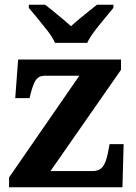

<svg xmlns="http://www.w3.org/2000/svg" viewBox="-20 -786 569 806"><path d="M18 0V-41L313 -468H167Q145 -468 133 -453.5Q121 -439 110 -398L104 -374H44L56 -536H488V-493L192 -68H368Q398 -68 412 -87Q426 -106 434 -149L440 -181H499L494 0ZM211 -606Q201 -629 180.5 -655.5Q160 -682 138.5 -708Q117 -734 101 -753V-766H170Q184 -755 203.5 -739Q223 -723 243 -706.5Q263 -690 278 -676Q293 -690 313 -706.5Q333 -723 353 -739Q373 -755 387 -766H456V-753Q441 -734 419 -708Q397 -682 377 -655.5Q357 -629 346 -606Z"/></svg>

Font: Noto Serif Tamil
Style: Regular
Weight: 400
Designer: Indian Type Foundry, Tom Grace, and the Monotype Design Team
Foundry: Monotype Imaging Inc.
Version: Version 2.003